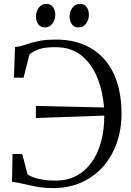

<svg xmlns="http://www.w3.org/2000/svg" viewBox="-20 -954 673 985"><path d="M251 11Q218 11 187.8 6.8Q157.5 2.5 130.5 -3.8Q103.5 -10 81 -14.8Q58.5 -19.5 41.5 -21L44.5 -164H94L121 -60.5Q134.5 -48 172.5 -37.8Q210.5 -27.5 267 -27.5Q324 -27.5 369.8 -51Q415.5 -74.5 448 -118.5Q480.5 -162.5 497.8 -224Q515 -285.5 515 -361L164 -348.5V-410.5L514 -402.5Q507 -488 478.2 -558Q449.5 -628 396.8 -670Q344 -712 264 -712Q209.5 -712 180 -701.5Q150.5 -691 131 -674.5L101 -555.5H51.5L57 -713Q76.5 -714 95 -719.8Q113.5 -725.5 136 -732.8Q158.5 -740 189.8 -745.5Q221 -751 266 -751Q348 -751 410.8 -724.5Q473.5 -698 516.5 -648.5Q559.5 -599 581.5 -529Q603.5 -459 603.5 -372Q603.5 -288.5 578.2 -218.5Q553 -148.5 506.8 -97Q460.5 -45.5 395.8 -17.2Q331 11 251 11ZM209.5 -813.5Q187.5 -813.5 176 -829.8Q164.5 -846 164.5 -869Q164.5 -894 178.8 -914Q193 -934 217 -934H218Q240.5 -934 252 -917.8Q263.5 -901.5 263.5 -878Q263.5 -853.5 249.2 -833.5Q235 -813.5 210.5 -813.5ZM382.5 -813.5Q360 -813.5 348.5 -829.8Q337 -846 337 -869Q337 -894 351.2 -914Q365.5 -934 389.5 -934H390.5Q413 -934 424.5 -917.8Q436 -901.5 436 -878Q436 -853.5 421.8 -833.5Q407.5 -813.5 383.5 -813.5Z"/></svg>

Font: Merriweather 72pt Light
Style: Regular
Weight: 300
Version: Version 2.100